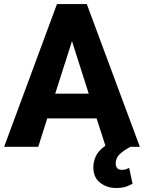

<svg xmlns="http://www.w3.org/2000/svg" viewBox="-20 -731 716 956"><path d="M0.5 0 263.7 -710.9H412.1L676.3 0H629.4Q591.3 20.5 573.7 39.1Q556.2 57.6 556.2 83.5Q556.2 96.7 563 105.7Q569.8 114.7 586.9 114.7Q599.6 114.7 608.2 111.6Q616.7 108.4 623 105L640.1 183.6Q627.9 190.9 608.4 198Q588.9 205.1 559.1 205.1Q511.7 205.1 478.3 178.7Q444.8 152.3 444.8 102.1Q444.8 73.7 457.5 46.1Q470.2 18.6 504.9 -5.4L460.9 -141.6H215.3L170.4 0ZM254.9 -264.6H421.9L338.4 -525.9Z"/></svg>

Font: Vazirmatn UI FD ExtraBold
Style: Regular
Weight: 800
Designer: Saber Rastikerdar
Foundry: Saber Rastikerdar
Version: Version 33.003